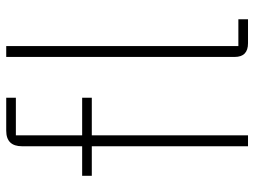

<svg xmlns="http://www.w3.org/2000/svg" viewBox="-120 -697 817 617"><g transform="rotate(-90 288.5 -388.5)"><path d="M127 0V-502H32V-533H127V-726Q127 -777 177 -777H283V-746H162V-533H283V-502H162V0ZM458 0Q414 0 414 -43V-777H449V-31H535V0Z"/></g></svg>

Font: IBM Plex Sans JP ExtraLight
Style: Regular
Weight: 200
Designer: Mike Abbink; Paul van der Laan; Pieter van Rosmalen; Wujin Sim; Yejin Wi; Jinhee Kim; Boomi Park; Yona Kim; Kichan Ma
Foundry: Sandoll Inc.
Version: Version 1.001